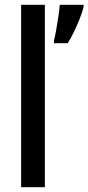

<svg xmlns="http://www.w3.org/2000/svg" viewBox="-20 -780 368 800"><path d="M167 0H68V-760H167ZM328 -750Q323 -729 312 -701.5Q301 -674 288 -647Q275 -620 262 -600H205V-612Q209 -626 214 -654.5Q219 -683 223.5 -712.5Q228 -742 229 -760H328Z"/></svg>

Font: Noto Sans Georgian Condensed Medium
Style: Regular
Weight: 500
Width: 3
Designer: Monotype Design Team, Akaki Razmadze
Foundry: Google LLC
Version: Version 2.005; ttfautohint (v1.8.4.7-5d5b)